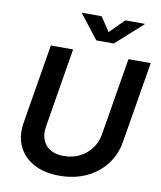

<svg xmlns="http://www.w3.org/2000/svg" viewBox="-101 -1027 938 1118"><g transform="rotate(10 368.5 -468.0)"><path d="M327.1 10.7Q236.3 10.7 173.8 -23.7Q111.3 -58.1 83.5 -118.7Q55.7 -179.2 68.8 -257.3L146.5 -727.5H278.3L201.2 -259.3Q189.9 -190.9 224.9 -148.9Q259.8 -106.9 332.5 -106.9Q384.3 -106.9 426 -128.2Q467.8 -149.4 494.9 -186Q522 -222.7 529.3 -268.1L605.5 -727.5H737.3L657.7 -248.5Q645 -170.4 599.6 -112.1Q554.2 -53.7 484.1 -21.5Q414.1 10.7 327.1 10.7ZM408.2 -946.8 464.4 -862.8 547.9 -946.8H663.1L662.1 -942.9L505.9 -802.7H402.3L293 -942.9L293.9 -946.8Z"/></g></svg>

Font: Inter Semi Bold
Style: Italic
Weight: 600
Italic angle: -9.39999°
Designer: Rasmus Andersson
Foundry: rsms
Version: Version 4.000;git-3c8e0fc